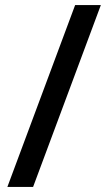

<svg xmlns="http://www.w3.org/2000/svg" viewBox="-20 -734 424 754"><path d="M376 -714H275L9 0H110Z"/></svg>

Font: Noto Sans Hanifi Rohingya Medium
Style: Regular
Weight: 500
Designer: Monotype Design Team and DaltonMaag
Foundry: Google LLC
Version: Version 2.102